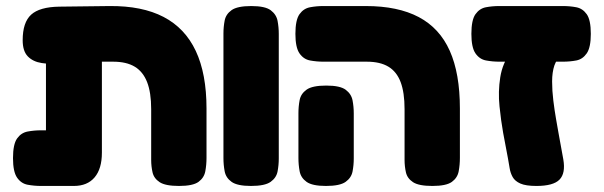

<svg xmlns="http://www.w3.org/2000/svg" viewBox="-20 -606 1997 635"><path d="M116 9Q93 9 71.5 5Q50 1 36.5 -18.5Q23 -38 23 -83Q23 -129 36.5 -148Q50 -167 71.5 -171Q93 -175 115 -175H132V-466L256 -406Q219 -400 183 -396.5Q147 -393 118 -397.5Q89 -402 72 -419.5Q55 -437 55 -473Q55 -532 83 -557.5Q111 -583 176 -584L342 -586Q450 -587 521 -550Q592 -513 627.5 -437.5Q663 -362 663 -247V-84Q663 -61 659 -39.5Q655 -18 636.5 -4.5Q618 9 572 9Q527 9 508 -3.5Q489 -16 484.5 -36Q480 -56 480 -77V-245Q480 -300 466.5 -334.5Q453 -369 425.5 -385.5Q398 -402 354 -402H317V-101Q317 -48 293 -19.5Q269 9 224 9Z M810 9Q765 9 746 -4.5Q727 -18 723 -39.5Q719 -61 719 -83V-495Q719 -517 723 -538Q727 -559 746 -572.5Q765 -586 811 -586Q857 -586 875.5 -572Q894 -558 898 -537Q902 -516 902 -494V-82Q902 -60 898 -39Q894 -18 875 -4.5Q856 9 810 9Z M1410 9Q1365 9 1346 -3.5Q1327 -16 1322.5 -36Q1318 -56 1318 -77V-245Q1318 -300 1305 -334.5Q1292 -369 1264.5 -385.5Q1237 -402 1193 -402H1050Q1027 -402 1005.5 -406Q984 -410 970.5 -429.5Q957 -449 957 -494Q957 -540 970.5 -559Q984 -578 1005.5 -582Q1027 -586 1049 -586H1190Q1296 -586 1365 -549.5Q1434 -513 1467.5 -438Q1501 -363 1501 -247V-84Q1501 -61 1497 -39.5Q1493 -18 1474.5 -4.5Q1456 9 1410 9ZM1058 9Q1013 9 994 -4.5Q975 -18 971 -39.5Q967 -61 967 -83V-232Q967 -254 971 -275Q975 -296 994 -309.5Q1013 -323 1059 -323Q1105 -323 1123.5 -309Q1142 -295 1146 -274Q1150 -253 1150 -231V-82Q1150 -60 1146 -39Q1142 -18 1123 -4.5Q1104 9 1058 9Z M1754 9Q1719 9 1701 1Q1683 -7 1675.5 -20.5Q1668 -34 1665.5 -50Q1663 -66 1660 -82L1644 -167Q1637 -206 1632 -254.5Q1627 -303 1634.5 -350.5Q1642 -398 1670 -434L1839 -419Q1821 -412 1813.5 -389.5Q1806 -367 1806 -336.5Q1806 -306 1810 -273.5Q1814 -241 1819 -212.5Q1824 -184 1827 -167L1843 -79Q1851 -33 1830.5 -12Q1810 9 1754 9ZM1632 -402Q1609 -402 1587.5 -406Q1566 -410 1552.5 -429.5Q1539 -449 1539 -494Q1539 -540 1552.5 -559Q1566 -578 1587 -582Q1608 -586 1631 -586H1842Q1865 -586 1886 -582Q1907 -578 1920.5 -559Q1934 -540 1934 -494Q1934 -449 1920.5 -429.5Q1907 -410 1886 -406Q1865 -402 1841 -402Z"/></svg>

Font: Fredoka Light
Style: Bold
Weight: 700
Version: Version 2.001